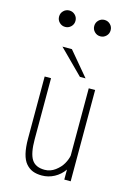

<svg xmlns="http://www.w3.org/2000/svg" viewBox="-131 -941 712 1018"><g transform="rotate(15 225.0 -431.5)"><path d="M151.2 -796Q138 -783 119.5 -783Q101 -783 87.8 -796Q74.5 -809 74.5 -828Q74.5 -847 87.8 -860Q101 -873 119.5 -873Q138 -873 151.2 -860Q164.5 -847 164.5 -828Q164.5 -809 151.2 -796ZM344.2 -796Q331 -783 312.5 -783Q294 -783 280.8 -796Q267.5 -809 267.5 -828Q267.5 -847 280.8 -860Q294 -873 312.5 -873Q331 -873 344.2 -860Q357.5 -847 357.5 -828Q357.5 -809 344.2 -796ZM295 -547.5H264L133 -678.5H185ZM204 10Q175 10 153.8 1.8Q132.5 -6.5 116 -25.5Q99.5 -44.5 91.2 -78.2Q83 -112 83 -161V-501H118V-166Q118 -89 139 -56Q160 -23 210 -23Q241.5 -23 267.8 -42.5Q294 -62 307.5 -85.8Q321 -109.5 325 -131.5V-501H360V0H325V-55Q304 -24.5 271.8 -7.2Q239.5 10 204 10Z"/></g></svg>

Font: League Mono Condensed Thin
Style: Regular
Weight: 100
Width: 1
Designer: Tyler Finck
Foundry: The League of Moveable Type / Tyler Finck
Version: Version 2.210